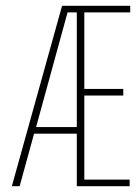

<svg xmlns="http://www.w3.org/2000/svg" viewBox="-20 -645 478 665"><path d="M21 0 195 -625H431V-602H272V-337H407V-314H272V-23H429V0H246V-182H98L48 0ZM105 -205H246V-602H214Z"/></svg>

Font: Inconsolata SemiCondensed ExtraLight
Style: Regular
Weight: 200
Width: 4
Monospace: yes
Designer: Raph Levien, Cyreal, Brenton Simpson
Foundry: Raph Levien, Cyreal, Google
Version: Version 3.100; ttfautohint (v1.8.4.7-5d5b)